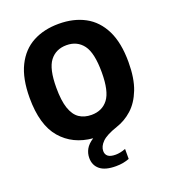

<svg xmlns="http://www.w3.org/2000/svg" viewBox="-170 -872 1078 1220"><g transform="rotate(-20 369.0 -262.5)"><path d="M403 225Q330.5 225 295.5 196.2Q260.5 167.5 260.5 118Q260.5 86.5 275.8 59Q291 31.5 327 8.5Q193.5 -3 114.2 -95Q35 -187 35 -370Q35 -501.5 76.8 -585.5Q118.5 -669.5 193.5 -709.8Q268.5 -750 369 -750Q469.5 -750 544.8 -709.5Q620 -669 661.8 -585Q703.5 -501 703.5 -370Q703.5 -260 674.8 -186.5Q646 -113 598.2 -70Q550.5 -27 492 -8Q416.5 17.5 387.8 46.5Q359 75.5 359 107Q359 130 375 142.8Q391 155.5 426.5 155.5Q441 155.5 457.8 152.2Q474.5 149 494 141.5V209Q474 216.5 452 220.8Q430 225 403 225ZM369 -134.5Q441.5 -134.5 481.5 -187Q521.5 -239.5 521.5 -366.5Q521.5 -498.5 481.2 -552Q441 -605.5 369 -605.5Q297 -605.5 256.8 -553.2Q216.5 -501 216.5 -373.5Q216.5 -285 234.5 -232.8Q252.5 -180.5 286.5 -157.5Q320.5 -134.5 369 -134.5Z"/></g></svg>

Font: Encode Sans Semi Condensed ExtraBold
Style: Regular
Weight: 800
Width: 4
Designer: Multiple Designers
Foundry: Impallari Type
Version: Version 3.000; ttfautohint (v1.8.3) -l 8 -r 50 -G 200 -x 14 